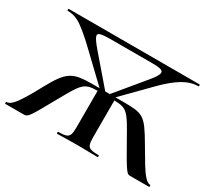

<svg xmlns="http://www.w3.org/2000/svg" viewBox="-134 -839 1160 1053"><g transform="rotate(30 445.5 -312.5)"><path d="M-9 0Q-12 0 -12 -6Q-12 -12 -9 -12Q8 -12 26.5 -31Q45 -50 69 -89Q93 -128 125 -188Q151 -236 172.5 -265Q194 -294 217 -308.5Q240 -323 270 -328Q300 -333 343 -333H549Q592 -333 620 -330Q648 -327 669.5 -314.5Q691 -302 713 -272Q735 -242 766 -188Q799 -131 823 -92Q847 -53 865.5 -33Q884 -13 901 -12Q903 -12 903 -6Q903 0 901 0H781Q774 0 767.5 -3Q761 -6 750 -21Q739 -36 718.5 -70.5Q698 -105 663 -168Q637 -215 619.5 -243.5Q602 -272 586 -288Q570 -304 550.5 -309.5Q531 -315 501 -315H389Q359 -315 339.5 -309.5Q320 -304 304.5 -289Q289 -274 271.5 -245.5Q254 -217 228 -170Q195 -111 175.5 -76.5Q156 -42 144.5 -25.5Q133 -9 125.5 -4.5Q118 0 110 0ZM318 0Q316 0 316 -6Q316 -12 318 -12Q350 -12 366 -17Q382 -22 387.5 -37Q393 -52 393 -81V-324H499V-81Q499 -52 504 -37Q509 -22 525.5 -17Q542 -12 574 -12Q577 -12 577 -6Q577 0 574 0Q548 0 516 -1Q484 -2 446 -2Q410 -2 377 -1Q344 0 318 0ZM412 -317 219 -501Q162 -555 120.5 -584Q79 -613 32 -613Q29 -613 29 -619Q29 -625 32 -625H860Q862 -625 862 -619Q862 -613 860 -613Q812 -613 764.5 -585Q717 -557 661 -501L480 -317L454 -326L608 -512Q638 -548 644 -566Q650 -584 634 -590Q618 -596 582 -596H315Q271 -596 251 -591Q231 -586 237.5 -568.5Q244 -551 277 -512L437 -326Z"/></g></svg>

Font: Cormorant Garamond Light
Style: Regular
Weight: 300
Designer: Christian Thalmann (Catharsis Fonts)
Foundry: Catharsis Fonts
Version: Version 4.001